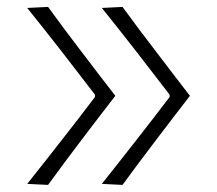

<svg xmlns="http://www.w3.org/2000/svg" viewBox="-20 -522 615 544"><path d="M116.2 1.9C147.1 -40.5 178.1 -82.4 210 -124.3C241.9 -166.2 273.8 -208.1 306.7 -250.5C273.8 -292.9 241.9 -334.8 210 -376.7C178.1 -418.1 147.1 -460 116.2 -502.4L57.1 -499.5C90 -458.6 122.4 -417.6 154.3 -376.7C186.2 -335.7 217.6 -294.8 249 -253.8V-247.1C217.6 -205.7 186.2 -164.8 154.3 -124.3C122.4 -83.3 90 -42.4 57.1 -1ZM327.1 1.9C358.1 -40.5 389.5 -82.4 421.4 -124.3C453.3 -166.2 485.2 -208.1 518.1 -250.5C485.2 -292.9 453.3 -334.8 421.4 -376.7C389.5 -418.1 358.1 -460 327.1 -502.4L268.6 -499.5C301.4 -458.6 333.8 -417.6 365.7 -376.7C397.6 -335.7 429 -294.8 460.5 -253.8V-247.1C429 -205.7 397.6 -164.8 365.7 -124.3C333.8 -83.3 301.4 -42.4 268.6 -1Z"/></svg>

Font: Pinar Light
Style: Regular
Weight: 300
Designer: Amin Abedi
Version: Version 2.00;September 9, 2021;FontCreator 13.0.0.2683 64-bi